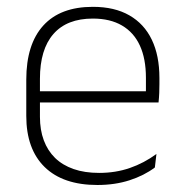

<svg xmlns="http://www.w3.org/2000/svg" viewBox="-20 -518 523 548"><path d="M258 10Q160 10 107.5 -41.2Q55 -92.5 55 -187V-290.5Q55 -391.5 103.5 -445Q152 -498.5 245 -498.5Q307 -498.5 349.2 -474.2Q391.5 -450 413.2 -404.8Q435 -359.5 435 -295.5V-278Q435 -265.5 434.5 -252.8Q434 -240 432.5 -225.5H396Q396.5 -245.5 396.5 -263.2Q396.5 -281 396.5 -296Q396.5 -350.5 379.2 -388Q362 -425.5 328.2 -445.2Q294.5 -465 245 -465Q171 -465 132.5 -421Q94 -377 94 -293V-245V-239V-184.5Q94 -147 105 -117.5Q116 -88 137.2 -67.2Q158.5 -46.5 190 -35.5Q221.5 -24.5 263 -24.5Q310 -24.5 350.5 -38.5Q391 -52.5 426.5 -78.5L422 -40Q391.5 -17 349.8 -3.5Q308 10 258 10ZM75 -225.5V-257.5H422.5V-225.5Z"/></svg>

Font: Anek Tamil ExtraLight
Style: Regular
Weight: 250
Version: Version 1.003